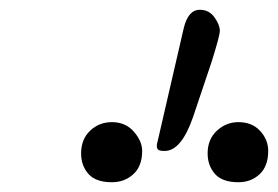

<svg xmlns="http://www.w3.org/2000/svg" viewBox="-20 -851 569 393"><path d="M317 -542Q307 -542 304 -544.5Q301 -547 301 -552Q301 -557 302 -559L356 -793Q365 -831 389 -831Q408 -831 419 -815.5Q430 -800 430 -788Q430 -778 413 -724L375 -611Q351 -542 317 -542ZM209 -478Q176 -478 161 -495Q146 -512 146 -537Q146 -566 164.5 -583.5Q183 -601 209 -601Q237 -601 254 -581.5Q271 -562 271 -542Q271 -511 253 -494.5Q235 -478 209 -478ZM468 -478Q435 -478 420 -495Q405 -512 405 -537Q405 -566 424 -583.5Q443 -601 468 -601Q496 -601 512.5 -583Q529 -565 529 -542Q529 -511 511.5 -494.5Q494 -478 468 -478Z"/></svg>

Font: Junicode
Style: Bold Italic
Weight: 700
Italic angle: -11°
Designer: Peter S. Baker
Version: Version 2.100; ttfautohint (v1.8.4)